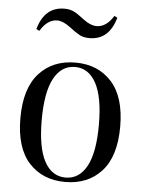

<svg xmlns="http://www.w3.org/2000/svg" viewBox="-55 -812 657 870"><g transform="rotate(5 274.0 -377.0)"><path d="M439 -460.5Q501 -392 501 -257Q501 -122 439 -54Q377 14 274 14Q171 14 109 -54Q47 -122 47 -257Q47 -392 109 -460.5Q171 -529 274 -529Q377 -529 439 -460.5ZM178 -446Q144 -383 144 -257Q144 -131 178 -68.5Q212 -6 274 -6Q336 -6 370 -68.5Q404 -131 404 -257Q404 -383 370 -446Q336 -509 274 -509Q212 -509 178 -446ZM203 -768Q228 -768 246 -759Q263 -751 295 -726Q327 -702 354 -702Q399 -702 431 -755L445 -748Q416 -645 327 -645Q301 -645 283 -654Q260 -667 233 -688Q201 -712 175 -712Q131 -712 98 -658L84 -665Q113 -768 203 -768Z"/></g></svg>

Font: Playfair Display
Style: Regular
Weight: 400
Designer: Claus Eggers S?rensen
Foundry: Claus Eggers S?rensen
Version: Version 1.003